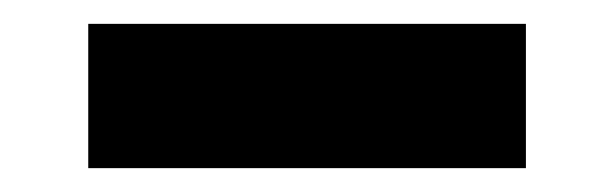

<svg xmlns="http://www.w3.org/2000/svg" viewBox="-20 -20 515 161"><path d="M54 121V0H421V121Z"/></svg>

Font: YasnoRaleway
Style: Bold
Weight: 700
Designer: Matt McInerney, Pablo Impallari, Rodrigo Fuenzalida
Foundry: Matt McInerney, Pablo Impallari, Rodrigo Fuenzalida
Version: Version 4.026